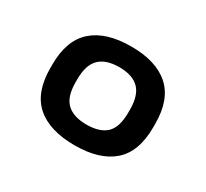

<svg xmlns="http://www.w3.org/2000/svg" viewBox="-85 -606 646 603"><g transform="rotate(30 238.0 -305.0)"><path d="M238.5 -201Q191 -201 166.8 -223.8Q142.5 -246.5 142.5 -299.5V-310Q142.5 -362.5 166.8 -385.8Q191 -409 238.5 -409Q285.5 -409 309.5 -385.8Q333.5 -362.5 333.5 -310V-299.5Q333.5 -246 309.8 -223.5Q286 -201 238.5 -201ZM238.5 -126Q329 -126 376.8 -168Q424.5 -210 424.5 -298.5V-311Q424.5 -399 376.8 -441.5Q329 -484 238.5 -484Q147.5 -484 99.5 -441.5Q51.5 -399 51.5 -311V-298.5Q51.5 -210 99.5 -168Q147.5 -126 238.5 -126Z"/></g></svg>

Font: Anek Devanagari Medium
Style: Regular
Weight: 500
Designer: Kailash Malviya (Devanagari) & Yesha Goshar (Latin)
Foundry: Ek Type
Version: Version 1.003